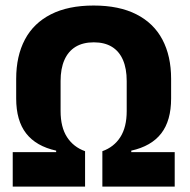

<svg xmlns="http://www.w3.org/2000/svg" viewBox="-20 -675 686 694"><path d="M318.5 -655Q410.5 -655 473 -623.2Q535.5 -591.5 567 -532Q598.5 -472.5 598.5 -390V-319Q598.5 -239 562.8 -192.8Q527 -146.5 454.5 -130.5V-125H611.5V-0.5H350V-128.5Q392 -143.5 415 -179.5Q438 -215.5 438 -273.5V-382Q438 -427 424.5 -458.2Q411 -489.5 384.5 -505.8Q358 -522 319 -522Q280 -522 253.2 -505.8Q226.5 -489.5 212.8 -458.2Q199 -427 199 -382V-273.5Q199 -215.5 222.2 -179.5Q245.5 -143.5 287.5 -128.5V-0.5H26V-125H183V-130.5Q110.5 -146.5 74.5 -192.8Q38.5 -239 38.5 -319V-390Q38.5 -472.5 70 -532Q101.5 -591.5 164 -623.2Q226.5 -655 318.5 -655Z"/></svg>

Font: Anek Latin
Style: Bold
Weight: 700
Designer: Yesha Goshar
Foundry: Ek Type
Version: Version 1.003